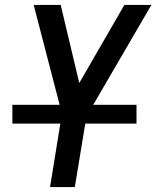

<svg xmlns="http://www.w3.org/2000/svg" viewBox="-20 -755 631 775"><path d="M182 0H282L329 -285L591 -735H482L300 -420L225 -735H116L230 -296ZM30 -256H531V-332H30Z"/></svg>

Font: Iosevka Sparkle Medium Oblique
Style: Regular
Weight: 500
Italic angle: -9°
Designer: Belleve Invis
Foundry: Belleve Invis
Version: Version 4.5.0; ttfautohint (v1.8.3)